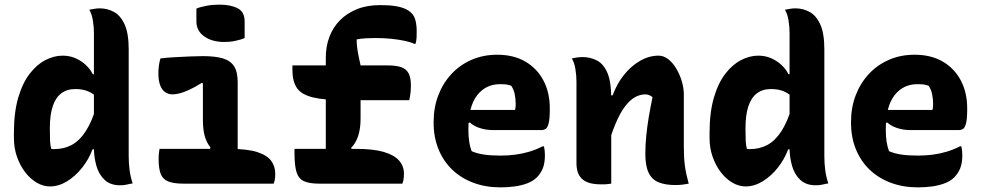

<svg xmlns="http://www.w3.org/2000/svg" viewBox="-20 -792 4240 828"><path d="M250 -552Q281 -552 306.5 -540.5Q332 -529 351 -511Q370 -493 380 -472H402V-368Q384 -388 360.5 -398Q337 -408 305 -408Q268 -408 243.5 -389Q219 -370 207 -332.5Q195 -295 195 -241V-230Q195 -201 196 -182.5Q197 -164 201 -150Q205 -149 208 -149Q211 -149 214 -149Q255 -149 288.5 -166.5Q322 -184 349 -225Q376 -266 396 -334V-148H379Q363 -105 334 -68.5Q305 -32 269 -10Q233 12 195 12Q166 12 138 -4.5Q110 -21 88 -50Q66 -79 53 -116.5Q40 -154 40 -196V-218Q40 -307 58.5 -370.5Q77 -434 108 -474Q139 -514 176 -533Q213 -552 250 -552ZM410 -756Q443 -756 471.5 -740.5Q500 -725 517.5 -686.5Q535 -648 535 -579Q535 -519 535 -461Q535 -403 535 -346.5Q535 -290 535 -233.5Q535 -177 535 -120Q535 -90 538.5 -61Q542 -32 552 -1Q545 0 538 1.5Q531 3 524.5 4.5Q518 6 511.5 6.5Q505 7 497 7Q456 7 431 -16.5Q406 -40 395.5 -77.5Q385 -115 385 -155Q385 -229 385 -290Q385 -351 385 -407Q385 -463 385 -522Q385 -581 385 -651Q385 -676 380.5 -704Q376 -732 365 -750Q371 -751 376.5 -752Q382 -753 387.5 -754Q393 -755 398.5 -755.5Q404 -756 410 -756Z M880 -139 888 -156Q871 -176 863 -205Q855 -234 855 -275Q855 -292 855 -307.5Q855 -323 855 -339Q855 -355 855 -370.5Q855 -386 855 -401.5Q855 -417 855 -432L851 -435Q819 -415 794.5 -404Q770 -393 753 -389Q736 -385 724 -385Q707 -385 693 -394Q679 -403 671 -423.5Q663 -444 663 -477Q663 -494 665.5 -511Q668 -528 672 -540Q694 -543 728 -545Q762 -547 797 -548.5Q832 -550 855 -550Q907 -550 940 -540.5Q973 -531 989 -507Q1005 -483 1005 -438Q1005 -406 1005 -374Q1005 -342 1005 -310Q1005 -278 1005 -245.5Q1005 -213 1005 -181Q1005 -149 1005 -117ZM668 -150H970Q1046 -150 1088.5 -136.5Q1131 -123 1149 -99Q1167 -75 1167 -43Q1167 -35 1166.5 -28Q1166 -21 1164.5 -14Q1163 -7 1160 0H772Q728 0 704.5 -10Q681 -20 672.5 -43.5Q664 -67 664 -107Q664 -116 664.5 -123Q665 -130 666 -136.5Q667 -143 668 -150ZM827 -755Q836 -759 848 -762Q860 -765 873 -767.5Q886 -770 900 -771Q914 -772 927 -772Q974 -772 1004.5 -756.5Q1035 -741 1035 -700V-628Q1026 -624 1015.5 -621Q1005 -618 993.5 -615.5Q982 -613 970.5 -612Q959 -611 947 -611Q895 -611 861 -635Q827 -659 827 -699Z M1619 -770Q1657 -770 1683 -766Q1709 -762 1726 -754.5Q1743 -747 1753 -737Q1767 -724 1772 -703Q1777 -682 1777 -658Q1777 -645 1776.5 -630.5Q1776 -616 1772 -603H1766Q1752 -610 1727 -615.5Q1702 -621 1669.5 -624.5Q1637 -628 1600 -628Q1581 -628 1560 -627Q1539 -626 1518 -622Q1518 -604 1520.5 -585Q1523 -566 1527 -547Q1531 -528 1535 -510Q1535 -482 1535 -453.5Q1535 -425 1535 -396Q1535 -367 1535 -338.5Q1535 -310 1535 -281Q1535 -237 1524.5 -205.5Q1514 -174 1494 -154L1511 -118H1385Q1385 -161 1385 -204Q1385 -247 1385 -289Q1385 -331 1385 -373.5Q1385 -416 1385 -458.5Q1385 -501 1385 -544Q1385 -592 1400.5 -633Q1416 -674 1446 -704.5Q1476 -735 1519.5 -752.5Q1563 -770 1619 -770ZM1241 -510H1649Q1689 -510 1711 -502Q1733 -494 1742.5 -475Q1752 -456 1752 -423Q1752 -406 1750 -389.5Q1748 -373 1745 -360H1467Q1379 -360 1329.5 -372Q1280 -384 1260.5 -412.5Q1241 -441 1241 -491Q1241 -496 1241 -501Q1241 -506 1241 -510ZM1250 -150H1515Q1591 -150 1636 -136.5Q1681 -123 1701.5 -99Q1722 -75 1722 -43Q1722 -35 1721.5 -28Q1721 -21 1719.5 -14Q1718 -7 1715 0H1357Q1313 0 1290 -11Q1267 -22 1258.5 -50.5Q1250 -79 1250 -131Q1250 -135 1250 -138Q1250 -141 1250 -144Q1250 -147 1250 -150Z M2124 -556Q2195 -556 2245.5 -526.5Q2296 -497 2323.5 -445Q2351 -393 2351 -325V-320Q2351 -279 2346 -260Q2341 -241 2333 -236Q2325 -231 2316 -231H2108Q2075 -231 2048.5 -240Q2022 -249 2006 -264L1984 -254L1990 -318H2201Q2203 -324 2203.5 -331.5Q2204 -339 2204 -344Q2204 -364 2200 -384.5Q2196 -405 2185 -422Q2174 -426 2164.5 -427.5Q2155 -429 2136 -429Q2075 -429 2037.5 -381Q2000 -333 2000 -234V-231Q2000 -203 2003.5 -180.5Q2007 -158 2014 -140Q2037 -130 2066.5 -125.5Q2096 -121 2139 -121Q2171 -121 2202 -125Q2233 -129 2263 -138Q2293 -147 2320 -161H2326Q2328 -151 2329 -141.5Q2330 -132 2330 -123Q2330 -89 2321 -66.5Q2312 -44 2295 -27Q2279 -11 2254 -1.5Q2229 8 2199.5 12Q2170 16 2138 16Q2074 16 2021 -4Q1968 -24 1930 -60.5Q1892 -97 1871 -148.5Q1850 -200 1850 -263V-266Q1850 -328 1870 -380.5Q1890 -433 1926.5 -472.5Q1963 -512 2013.5 -534Q2064 -556 2124 -556Z M2950 0Q2935 3 2921.5 4.5Q2908 6 2892 6Q2850 6 2821 -5.5Q2792 -17 2777.5 -46.5Q2763 -76 2763 -129Q2763 -166 2767 -206.5Q2771 -247 2778 -288.5Q2785 -330 2794 -373Q2787 -379 2779 -382Q2771 -385 2763 -385Q2741 -385 2719.5 -373.5Q2698 -362 2676.5 -334.5Q2655 -307 2634.5 -258.5Q2614 -210 2594 -136V-381H2622Q2640 -430 2670.5 -468.5Q2701 -507 2740 -529.5Q2779 -552 2820 -552Q2842 -552 2861.5 -537Q2881 -522 2896 -497Q2911 -472 2920 -442.5Q2929 -413 2929 -384Q2929 -347 2929 -309.5Q2929 -272 2929 -234.5Q2929 -197 2929 -159Q2929 -111 2933.5 -77.5Q2938 -44 2950 0ZM2616 0Q2607 1 2600 2Q2593 3 2586.5 3Q2580 3 2572 3Q2541 3 2520.5 -3.5Q2500 -10 2488 -22.5Q2476 -35 2471 -51.5Q2466 -68 2466 -89Q2466 -139 2466 -184.5Q2466 -230 2466 -273Q2466 -316 2466 -357.5Q2466 -399 2466 -441Q2466 -466 2461.5 -494Q2457 -522 2446 -540Q2454 -542 2461.5 -543Q2469 -544 2476.5 -545Q2484 -546 2491 -546Q2527 -546 2555.5 -530.5Q2584 -515 2600 -476.5Q2616 -438 2616 -369Q2616 -305 2616 -240Q2616 -175 2616 -113.5Q2616 -52 2616 0Z M3250 -552Q3281 -552 3306.5 -540.5Q3332 -529 3351 -511Q3370 -493 3380 -472H3402V-368Q3384 -388 3360.5 -398Q3337 -408 3305 -408Q3268 -408 3243.5 -389Q3219 -370 3207 -332.5Q3195 -295 3195 -241V-230Q3195 -201 3196 -182.5Q3197 -164 3201 -150Q3205 -149 3208 -149Q3211 -149 3214 -149Q3255 -149 3288.5 -166.5Q3322 -184 3349 -225Q3376 -266 3396 -334V-148H3379Q3363 -105 3334 -68.5Q3305 -32 3269 -10Q3233 12 3195 12Q3166 12 3138 -4.5Q3110 -21 3088 -50Q3066 -79 3053 -116.5Q3040 -154 3040 -196V-218Q3040 -307 3058.5 -370.5Q3077 -434 3108 -474Q3139 -514 3176 -533Q3213 -552 3250 -552ZM3410 -756Q3443 -756 3471.5 -740.5Q3500 -725 3517.5 -686.5Q3535 -648 3535 -579Q3535 -519 3535 -461Q3535 -403 3535 -346.5Q3535 -290 3535 -233.5Q3535 -177 3535 -120Q3535 -90 3538.5 -61Q3542 -32 3552 -1Q3545 0 3538 1.5Q3531 3 3524.5 4.5Q3518 6 3511.5 6.5Q3505 7 3497 7Q3456 7 3431 -16.5Q3406 -40 3395.5 -77.5Q3385 -115 3385 -155Q3385 -229 3385 -290Q3385 -351 3385 -407Q3385 -463 3385 -522Q3385 -581 3385 -651Q3385 -676 3380.5 -704Q3376 -732 3365 -750Q3371 -751 3376.5 -752Q3382 -753 3387.5 -754Q3393 -755 3398.5 -755.5Q3404 -756 3410 -756Z M3924 -556Q3995 -556 4045.5 -526.5Q4096 -497 4123.5 -445Q4151 -393 4151 -325V-320Q4151 -279 4146 -260Q4141 -241 4133 -236Q4125 -231 4116 -231H3908Q3875 -231 3848.5 -240Q3822 -249 3806 -264L3784 -254L3790 -318H4001Q4003 -324 4003.5 -331.5Q4004 -339 4004 -344Q4004 -364 4000 -384.5Q3996 -405 3985 -422Q3974 -426 3964.5 -427.5Q3955 -429 3936 -429Q3875 -429 3837.5 -381Q3800 -333 3800 -234V-231Q3800 -203 3803.5 -180.5Q3807 -158 3814 -140Q3837 -130 3866.5 -125.5Q3896 -121 3939 -121Q3971 -121 4002 -125Q4033 -129 4063 -138Q4093 -147 4120 -161H4126Q4128 -151 4129 -141.5Q4130 -132 4130 -123Q4130 -89 4121 -66.5Q4112 -44 4095 -27Q4079 -11 4054 -1.5Q4029 8 3999.5 12Q3970 16 3938 16Q3874 16 3821 -4Q3768 -24 3730 -60.5Q3692 -97 3671 -148.5Q3650 -200 3650 -263V-266Q3650 -328 3670 -380.5Q3690 -433 3726.5 -472.5Q3763 -512 3813.5 -534Q3864 -556 3924 -556Z"/></svg>

Font: Recursive Monospace Casual ExtraBold
Style: Regular
Weight: 800
Version: Version 1.047